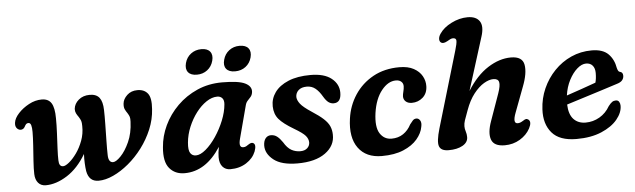

<svg xmlns="http://www.w3.org/2000/svg" viewBox="-47 -890 3551 1073"><g transform="rotate(-5 1728.5 -353.5)"><path d="M112.5 -57Q111.5 -86.5 114.5 -129.8Q117.5 -173 120.5 -217Q123.5 -261 123.5 -292.5Q123.5 -316.5 119.5 -330.2Q115.5 -344 104.5 -344Q96 -344 91.2 -338.8Q86.5 -333.5 82 -324.5Q78 -316.5 70.2 -312.8Q62.5 -309 54.5 -310.5Q42 -313.5 35 -324.2Q28 -335 30.5 -352.5Q33.5 -377 58 -403.8Q82.5 -430.5 117.8 -449.5Q153 -468.5 190 -468.5Q227.5 -468.5 244 -442Q260.5 -415.5 260.5 -357Q261 -320 258.8 -274.5Q256.5 -229 254.5 -187.8Q252.5 -146.5 253.5 -121.5Q254 -86.5 277 -86.5Q290 -86.5 311.2 -103.8Q332.5 -121 353.8 -150.8Q375 -180.5 389.5 -219.2Q404 -258 403 -301Q403 -320.5 399.8 -330Q396.5 -339.5 388 -353Q379.5 -364.5 374.2 -375.2Q369 -386 369.5 -400Q372.5 -429 397.2 -450Q422 -471 459.5 -471Q496.5 -471 513.8 -448.8Q531 -426.5 532 -379.5Q533 -348.5 532.2 -301.2Q531.5 -254 530.5 -206.2Q529.5 -158.5 530.5 -126Q531.5 -85 557.5 -85Q574 -85 600.8 -112.5Q627.5 -140 649.5 -188.5Q671.5 -237 674 -301.5Q675 -320 672 -329.2Q669 -338.5 661 -351Q653 -362 647.5 -374Q642 -386 644 -406Q646.5 -431 669.2 -452.5Q692 -474 727.5 -474Q765.5 -474 785.2 -449Q805 -424 800 -361Q796.5 -303.5 773.8 -249Q751 -194.5 715.5 -147.2Q680 -100 637.2 -64.5Q594.5 -29 550.5 -8.8Q506.5 11.5 467.5 11.5Q414 11.5 403 -48Q400 -67.5 398.8 -92.8Q397.5 -118 399 -144.5Q353.5 -67.5 291.8 -28.2Q230 11 171.5 11Q145 11 129.2 -7.2Q113.5 -25.5 112.5 -57Z M1275 -153Q1262 -104.5 1289 -104.5Q1298.5 -104.5 1305.5 -108.2Q1312.5 -112 1321 -118Q1336.5 -128.5 1347 -122.5Q1364 -113 1350 -75Q1335 -37.5 1296.8 -13Q1258.5 11.5 1207 11.5Q1180 11.5 1163.5 -7.2Q1147 -26 1147 -60.5Q1147 -73.5 1148.5 -87Q1150 -100.5 1153.5 -118.5Q1069.5 11.5 950.5 11.5Q896.5 11.5 865.5 -25.8Q834.5 -63 842 -143.5Q846.5 -205.5 874.5 -264.8Q902.5 -324 950.5 -371.8Q998.5 -419.5 1062.5 -447.8Q1126.5 -476 1202 -476Q1294.5 -476 1331.2 -458Q1368 -440 1365 -408Q1363 -391.5 1354.5 -381.5Q1346 -371.5 1337 -362.2Q1328 -353 1324 -338ZM983.5 -157.5Q979.5 -115 990.5 -98.5Q1001.5 -82 1021.5 -82Q1047 -82 1077.5 -107.8Q1108 -133.5 1135.8 -174.8Q1163.5 -216 1182.5 -263Q1201.5 -310 1205 -353Q1207 -375.5 1196.8 -387.2Q1186.5 -399 1168.5 -399Q1138.5 -399 1107.5 -378.2Q1076.5 -357.5 1050 -322.8Q1023.5 -288 1005.5 -245Q987.5 -202 983.5 -157.5ZM1066.5 -531Q1032.5 -531 1017.5 -549.8Q1002.5 -568.5 1011 -601Q1019.5 -633 1044.5 -652Q1069.5 -671 1103.5 -671Q1137.5 -671 1152.2 -652Q1167 -633 1158.5 -601Q1150 -569 1125.2 -550Q1100.5 -531 1066.5 -531ZM1280.5 -531Q1246.5 -531 1231.5 -549.8Q1216.5 -568.5 1225.5 -601Q1234 -633 1259 -652Q1284 -671 1317.5 -671Q1352.5 -671 1367.2 -652Q1382 -633 1373.5 -601Q1365 -569 1340.2 -550Q1315.5 -531 1280.5 -531Z M1605 -54.5Q1630 -54.5 1644.2 -67.5Q1658.5 -80.5 1658.5 -100Q1658 -119.5 1643.2 -137Q1628.5 -154.5 1580 -183Q1522.5 -217 1498.2 -245.5Q1474 -274 1473 -317.5Q1472 -360.5 1497.5 -396Q1523 -431.5 1573.8 -452.8Q1624.5 -474 1698 -474Q1775 -474 1815.5 -441.8Q1856 -409.5 1856 -361.5Q1856 -305 1814 -305Q1798.5 -305 1785.2 -314.5Q1772 -324 1757.5 -348.5Q1740.5 -378 1720.2 -394.5Q1700 -411 1672 -411Q1642 -411 1625.5 -396Q1609 -381 1609 -358Q1610 -339.5 1625.8 -319.2Q1641.5 -299 1686.5 -269.5Q1728.5 -242.5 1751.8 -221Q1775 -199.5 1784.2 -178.5Q1793.5 -157.5 1794 -131.5Q1796 -69 1740 -28.5Q1684 12 1583.5 12Q1494 12 1450 -23Q1406 -58 1406.5 -103.5Q1407 -129.5 1418.5 -143.8Q1430 -158 1448.5 -158Q1468.5 -158 1483.5 -146.2Q1498.5 -134.5 1513 -113Q1532.5 -80 1555.2 -67.2Q1578 -54.5 1605 -54.5Z M2171 -402Q2127.5 -402 2090.5 -356Q2053.5 -310 2042 -231.5Q2031 -153 2054.2 -116.5Q2077.5 -80 2119.5 -80Q2157 -80 2184.8 -98.8Q2212.5 -117.5 2229.5 -150.5Q2238 -162 2246.2 -171Q2254.5 -180 2267 -180Q2279.5 -180 2287.5 -167Q2295.5 -154 2290 -131Q2284 -96 2256 -63Q2228 -30 2178.2 -9Q2128.5 12 2057 12Q1968.5 12 1925.2 -47.5Q1882 -107 1897 -212Q1907 -284.5 1946.2 -344Q1985.5 -403.5 2049.2 -438.8Q2113 -474 2197 -474Q2245 -474 2276.8 -456.8Q2308.5 -439.5 2323.8 -412.2Q2339 -385 2338 -355Q2337 -315 2311 -292.2Q2285 -269.5 2250 -269.5Q2228 -269.5 2215.5 -280.8Q2203 -292 2203 -309.5Q2203.5 -321.5 2207.5 -336.2Q2211.5 -351 2212 -366.5Q2212 -382.5 2201 -392.2Q2190 -402 2171 -402Z M2889 -69.5Q2870 -34 2831.8 -11Q2793.5 12 2746.5 12Q2686 12 2672 -26.2Q2658 -64.5 2681.5 -129.5L2735 -280.5Q2750 -323 2745.5 -342.5Q2741 -362 2714 -362Q2690.5 -362 2661.2 -344.8Q2632 -327.5 2604 -292Q2576 -256.5 2556 -201Q2542 -163.5 2536.2 -146.2Q2530.5 -129 2530.5 -113.5Q2530.5 -98.5 2535.5 -84Q2540.5 -69.5 2540.5 -52Q2540.5 -22.5 2510 -5.2Q2479.5 12 2431.5 12Q2389 12 2379 -14.5Q2369 -41 2390.5 -114L2516.5 -539.5Q2528 -578 2527.8 -593.5Q2527.5 -609 2509.5 -609Q2502.5 -609 2494.8 -605.5Q2487 -602 2476.5 -595.5Q2454 -583 2442 -590.5Q2432.5 -596.5 2432.2 -610.2Q2432 -624 2442.5 -640Q2464.5 -673.5 2509.8 -696.2Q2555 -719 2601 -719Q2649 -719 2668.2 -689.8Q2687.5 -660.5 2668.5 -602.5L2576 -307.5Q2628 -391 2693 -432.5Q2758 -474 2822.5 -474Q2887 -474 2895.5 -426.8Q2904 -379.5 2875 -305L2822 -164Q2799.5 -104.5 2829 -104.5Q2836.5 -104.5 2843.2 -107Q2850 -109.5 2860.5 -116Q2869 -122 2875.8 -123.5Q2882.5 -125 2890 -119.5Q2908 -105.5 2889 -69.5Z M3410 -152Q3410 -113.5 3379 -75.8Q3348 -38 3289.5 -13Q3231 12 3149 12Q3054 12 3011.2 -38Q2968.5 -88 2973 -169.5Q2976 -231 3000.5 -286Q3025 -341 3065.8 -383.2Q3106.5 -425.5 3160.2 -449.8Q3214 -474 3275.5 -474Q3338 -474 3368.8 -443Q3399.5 -412 3407.5 -363Q3409.5 -355 3413 -348.5Q3416.5 -342 3422 -341Q3439.5 -338 3439.5 -317.5Q3439.5 -303.5 3430.2 -292.2Q3421 -281 3397.5 -274.5Q3360.5 -262.5 3309 -246.2Q3257.5 -230 3205.2 -213.5Q3153 -197 3113 -184.5Q3115 -129 3140.2 -102Q3165.5 -75 3207.5 -75Q3249.5 -75 3285.8 -96Q3322 -117 3344 -155.5Q3356 -171 3365 -177.2Q3374 -183.5 3386 -183.5Q3398.5 -183.5 3404.2 -174Q3410 -164.5 3410 -152ZM3238 -403.5Q3213.5 -403.5 3187.8 -381Q3162 -358.5 3142.2 -320.2Q3122.5 -282 3116 -235Q3154.5 -248 3200.2 -263.8Q3246 -279.5 3281 -292.5Q3287.5 -314.5 3287.5 -346.5Q3287.5 -373 3274.5 -388.2Q3261.5 -403.5 3238 -403.5Z"/></g></svg>

Font: Fraunces 9pt S100 SemiBold
Style: Italic
Weight: 600
Italic angle: -16°
Version: Version 1.000; ttfautohint (v1.8.3)